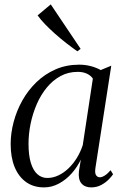

<svg xmlns="http://www.w3.org/2000/svg" viewBox="-20 -824 553 855"><path d="M405 -76.5Q401.5 -53 407.8 -43.8Q414 -34.5 425 -34.5Q434 -34.5 446.8 -42.5Q459.5 -50.5 472.5 -66L483.5 -48Q478.5 -40 465.2 -26Q452 -12 431.8 -0.8Q411.5 10.5 386 10.5Q357.5 10.5 342.5 -7.5Q327.5 -25.5 331.5 -61.5L340 -113.5Q324.5 -80.5 299.5 -52.2Q274.5 -24 242.8 -6.8Q211 10.5 176 10.5Q129.5 10.5 96.2 -13.2Q63 -37 45.2 -80Q27.5 -123 27.5 -182.5Q27.5 -231 40.8 -281Q54 -331 79.5 -376.5Q105 -422 142.2 -458Q179.5 -494 227.2 -515Q275 -536 333 -536Q358.5 -536 383.2 -529.8Q408 -523.5 428.5 -512L475.5 -531.5ZM393.5 -474Q384 -488 366.8 -496Q349.5 -504 326 -504Q284 -504 249.5 -485.2Q215 -466.5 188.5 -434.2Q162 -402 144 -360.8Q126 -319.5 116.5 -274Q107 -228.5 107 -183.5Q107 -132 117.5 -98.2Q128 -64.5 146.8 -48Q165.5 -31.5 190.5 -31.5Q216 -31.5 240.2 -43Q264.5 -54.5 285.5 -74.8Q306.5 -95 322.5 -121.2Q338.5 -147.5 348.5 -177.5ZM324.5 -595.5Q301 -612 275.2 -632Q249.5 -652 225.2 -673.5Q201 -695 180.8 -716Q160.5 -737 147.5 -755.5L206 -804.5L339 -606.5Z"/></svg>

Font: Merriweather 96pt Light
Style: Italic
Weight: 300
Italic angle: -7.8°
Version: Version 2.101